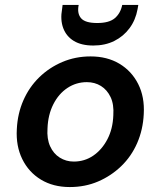

<svg xmlns="http://www.w3.org/2000/svg" viewBox="-20 -744 649 776"><path d="M262 12Q195 12 145.5 -18Q96 -48 70 -101Q44 -154 48 -222Q51 -285 74.5 -338.5Q98 -392 138.5 -431.5Q179 -471 232 -493.5Q285 -516 346 -516Q413 -516 462.5 -486.5Q512 -457 538.5 -404.5Q565 -352 561 -283Q558 -220 534.5 -166Q511 -112 470 -72.5Q429 -33 376.5 -10.5Q324 12 262 12ZM278 -91Q322 -91 357 -115Q392 -139 414 -181Q436 -223 438 -278Q441 -322 427 -351.5Q413 -381 388 -396.5Q363 -412 331 -412Q288 -412 252.5 -388.5Q217 -365 195.5 -322.5Q174 -280 172 -225Q169 -183 182.5 -153Q196 -123 221.5 -107Q247 -91 278 -91ZM357 -560Q309 -560 278.5 -578.5Q248 -597 235.5 -630.5Q223 -664 231 -708L233 -724H298Q291 -690 307.5 -670.5Q324 -651 373 -651Q421 -651 444 -670.5Q467 -690 474 -724H539L536 -707Q528 -663 503.5 -630Q479 -597 442 -578.5Q405 -560 357 -560Z"/></svg>

Font: DM Sans SemiBold
Style: Italic
Weight: 600
Italic angle: -10°
Designer: Colophon Foundry, Jonny Pinhorn
Foundry: Colophon Foundry
Version: Version 4.004;gftools[0.9.30]